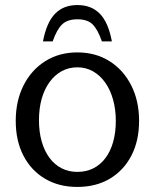

<svg xmlns="http://www.w3.org/2000/svg" viewBox="-20 -718 608 754"><path d="M283.7 16.1Q210.9 16.1 156.5 -16.3Q102 -48.6 71.9 -107Q41.8 -165.3 41.8 -243.1Q41.8 -322 72.5 -382.7Q103.1 -443.5 157.8 -477.8Q212.4 -512.2 283.7 -512.2Q355.4 -512.2 410 -477.8Q464.6 -443.5 495.4 -382.7Q526.2 -322 526.2 -243.1Q526.2 -165.5 496.1 -107.1Q465.9 -48.8 411.4 -16.3Q356.9 16.1 283.7 16.1ZM283.7 -43Q318.4 -43 346.4 -56.9Q374.3 -70.9 394.1 -97.3Q413.9 -123.6 424.3 -160.6Q434.8 -197.6 434.8 -243.1Q434.8 -289.2 423.8 -327.6Q412.9 -366 392.8 -394.2Q372.6 -422.5 344.9 -438.1Q317.1 -453.6 283.7 -453.6Q250.1 -453.6 222.4 -438.6Q194.8 -423.5 174.6 -395.7Q154.5 -368 143.7 -330Q133 -292 133 -246.2Q133 -200.2 143.7 -162.7Q154.4 -125.1 174.2 -98.3Q194 -71.6 221.7 -57.3Q249.4 -43 283.7 -43ZM284.2 -698.2Q229.1 -698.2 196 -663.9Q162.8 -629.6 148.7 -555.3H186.8Q203.3 -602.7 224.2 -622.4Q245 -642.2 284.2 -642.2Q323.7 -642.2 343.9 -622.1Q364 -602 380.2 -555.3H419.4Q405.4 -630.3 372 -664.2Q338.6 -698.2 284.2 -698.2Z"/></svg>

Font: Russolo 10pt ExtraLight
Style: Regular
Weight: 200
Designer: Micah Stupak-Hahn
Version: Version 1.000